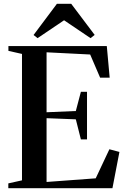

<svg xmlns="http://www.w3.org/2000/svg" viewBox="-20 -984 660 1004"><path d="M95 -41V-702L24 -718V-743H538.5L553.5 -578H503.5L451.5 -699L223.5 -710.5V-397L376.5 -403.5L403 -504H435V-255H403L376.5 -360L223.5 -366V-32.5L480.5 -51.5L552 -203.5L604.5 -189.5L568 0H23.5V-25ZM176.5 -784.5 155.5 -801 277.5 -964H352.5L475 -801.5L453.5 -784.5L315 -878Z"/></svg>

Font: Merriweather 120pt SemiBold
Style: Regular
Weight: 600
Version: Version 2.100